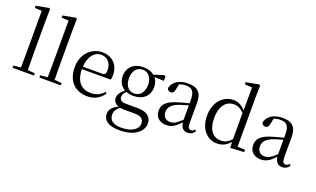

<svg xmlns="http://www.w3.org/2000/svg" viewBox="-102 -1396 3701 2248"><g transform="rotate(20 1748.0 -272.5)"><path d="M125 0H301V-28L212 -36L210 -229V-641L213 -796L198 -805L40 -775V-748L128 -744V-229L126 -37L35 -28V0Z M459 0H635V-28L546 -36L544 -229V-641L547 -796L532 -805L374 -775V-748L462 -744V-229L460 -37L369 -28V0Z M971 15C1061 15 1128 -26 1172 -94L1156 -108C1115 -60 1064 -35 993 -35C883 -35 805 -104 803 -263H1163C1168 -279 1170 -299 1170 -323C1170 -441 1093 -531 963 -531C830 -531 716 -425 716 -257C716 -76 823 15 971 15ZM804 -294C811 -424 878 -499 961 -499C1042 -499 1090 -437 1090 -352C1090 -312 1080 -294 1045 -294Z M1475 -204C1402 -204 1357 -263 1357 -352C1357 -442 1404 -501 1476 -501C1547 -501 1595 -443 1595 -353C1595 -264 1547 -204 1475 -204ZM1475 -174C1595 -174 1671 -245 1671 -352C1671 -397 1658 -436 1634 -466L1752 -462V-516L1735 -527L1610 -488C1579 -515 1532 -531 1476 -531C1355 -531 1280 -460 1280 -352C1280 -284 1310 -230 1363 -200C1311 -158 1290 -123 1290 -84C1290 -42 1312 -12 1358 2C1290 34 1255 73 1255 128C1255 205 1313 260 1463 260C1648 260 1747 168 1747 75C1747 -9 1690 -58 1569 -58H1423C1368 -58 1346 -82 1346 -116C1346 -144 1358 -163 1383 -191C1409 -180 1440 -174 1475 -174ZM1378 10C1397 13 1416 14 1442 14H1565C1649 14 1676 52 1676 97C1676 169 1604 224 1465 224C1371 224 1318 186 1318 114C1318 70 1337 43 1378 10Z M2218 14C2257 14 2287 -2 2308 -37L2292 -52C2276 -34 2264 -28 2247 -28C2220 -28 2205 -45 2205 -108V-355C2205 -479 2149 -531 2033 -531C1920 -531 1846 -482 1826 -400C1832 -377 1847 -364 1870 -364C1895 -364 1912 -377 1918 -413L1933 -485C1960 -495 1985 -500 2011 -500C2090 -500 2125 -470 2125 -359V-318C2081 -308 2034 -295 1992 -282C1860 -244 1813 -193 1813 -115C1813 -32 1872 15 1951 15C2023 15 2068 -18 2127 -82C2135 -22 2163 14 2218 14ZM2125 -113C2062 -53 2026 -34 1986 -34C1930 -34 1893 -66 1893 -128C1893 -183 1926 -226 2010 -257C2044 -270 2084 -281 2125 -292Z M2750 10 2921 0V-28L2827 -34V-644L2830 -796L2816 -805L2657 -775V-748L2748 -743V-455C2702 -509 2652 -531 2599 -531C2469 -531 2366 -424 2366 -252C2366 -93 2458 15 2585 15C2648 15 2704 -11 2747 -65ZM2746 -97C2704 -51 2665 -33 2614 -33C2523 -33 2454 -102 2454 -254C2454 -418 2530 -485 2621 -485C2666 -485 2703 -467 2746 -424Z M3396 14C3435 14 3465 -2 3486 -37L3470 -52C3454 -34 3442 -28 3425 -28C3398 -28 3383 -45 3383 -108V-355C3383 -479 3327 -531 3211 -531C3098 -531 3024 -482 3004 -400C3010 -377 3025 -364 3048 -364C3073 -364 3090 -377 3096 -413L3111 -485C3138 -495 3163 -500 3189 -500C3268 -500 3303 -470 3303 -359V-318C3259 -308 3212 -295 3170 -282C3038 -244 2991 -193 2991 -115C2991 -32 3050 15 3129 15C3201 15 3246 -18 3305 -82C3313 -22 3341 14 3396 14ZM3303 -113C3240 -53 3204 -34 3164 -34C3108 -34 3071 -66 3071 -128C3071 -183 3104 -226 3188 -257C3222 -270 3262 -281 3303 -292Z"/></g></svg>

Font: Harano Aji Mincho K1
Style: Regular
Weight: 400
Foundry: Masamichi Hosoda
Version: HaranoAjiMinchoK1-Regular version 20230610;ttx 4.39.4